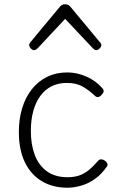

<svg xmlns="http://www.w3.org/2000/svg" viewBox="-20 -857 560 896"><path d="M294 19Q226 19 175 -11.5Q124 -42 96 -100Q68 -158 68 -241Q68 -302 83.5 -352.5Q99 -403 128.5 -440.5Q158 -478 200 -498.5Q242 -519 294 -519Q340 -519 384.5 -499Q429 -479 458 -445Q465 -437 463.5 -429.5Q462 -422 453 -413Q444 -404 436.5 -404Q429 -404 423 -410Q394 -437 365 -453.5Q336 -470 291 -470Q253 -470 222 -455Q191 -440 169 -410.5Q147 -381 135.5 -339.5Q124 -298 124 -245Q124 -182 142.5 -133.5Q161 -85 199 -57.5Q237 -30 295 -30Q326 -30 349.5 -38Q373 -46 394.5 -63.5Q416 -81 438 -107Q445 -114 453 -113.5Q461 -113 470 -107Q478 -101 481 -93.5Q484 -86 478 -79Q455 -45 424.5 -23Q394 -1 360 9Q326 19 294 19ZM139 -623Q131 -623 123.5 -631Q116 -639 116 -647Q116 -649 117 -652Q118 -655 121 -659L259 -825Q264 -831 269.5 -834Q275 -837 284 -837Q293 -837 298.5 -834Q304 -831 309 -825L447 -659Q451 -655 452 -652Q453 -649 453 -647Q453 -639 445 -631Q437 -623 429 -623Q424 -623 420.5 -625.5Q417 -628 413 -632L284 -769L156 -632Q152 -628 148 -625.5Q144 -623 139 -623Z"/></svg>

Font: Playwrite CL ExtraLight
Style: Regular
Weight: 200
Designer: Veronika Burian, José Scaglione
Foundry: TypeTogether
Version: Version 1.002